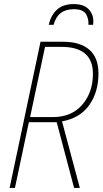

<svg xmlns="http://www.w3.org/2000/svg" viewBox="-20 -918 501 938"><path d="M27 0H53L121 -321H257L342 0H370L283 -325Q371 -341 416 -404.5Q461 -468 461 -559Q461 -637 416 -675.5Q371 -714 289 -714H178ZM127 -346 200 -689H281Q434 -689 434 -557Q434 -467 382 -406.5Q330 -346 238 -346ZM218 -797H242Q262 -873 340 -873Q386 -873 400 -849.5Q414 -826 412 -797H435Q435 -800 435.5 -804.5Q436 -809 436 -814Q436 -849 412.5 -873.5Q389 -898 340 -898Q288 -898 258.5 -871Q229 -844 218 -797Z"/></svg>

Font: Noto Sans UI SemiCondensed Thin
Style: Italic
Weight: 250
Width: 4
Italic angle: -12°
Designer: Monotype Design Team
Foundry: Monotype Imaging Inc.
Version: Version 1.901